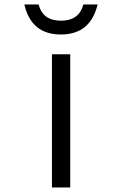

<svg xmlns="http://www.w3.org/2000/svg" viewBox="-20 -805 540 850"><path d="M349.1 -785.2H412.1Q380.4 -652.3 249.5 -652.3Q118.2 -652.3 87.9 -785.2H150.9Q169.4 -713.4 250 -713.4Q330.1 -713.4 349.1 -785.2ZM210 24.9V-564.9H291V24.9Z"/></svg>

Font: BIZ UDGothic
Style: Regular
Weight: 400
Monospace: yes
Designer: TypeBank Co., Ltd.
Foundry: Morisawa Inc.
Version: Version 1.05